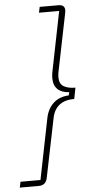

<svg xmlns="http://www.w3.org/2000/svg" viewBox="-74 -794 453 967"><g transform="rotate(-5 152.5 -311.0)"><path d="M-8 109H93L154 -195Q163 -244 193.5 -272.5Q224 -301 272 -303L276 -319Q238 -321 217.5 -340.5Q197 -360 197 -397Q197 -410 200 -427L261 -731H159L165 -760H260Q292 -760 292 -732Q292 -727 288 -707L231 -426Q228 -411 228 -399Q228 -365 250 -352Q272 -339 309 -339L298 -283Q250 -283 222 -260.5Q194 -238 186 -196L126 98Q119 138 83 138H-14Z"/></g></svg>

Font: IBM Plex Sans ExtLt
Style: Italic
Weight: 200
Italic angle: -11°
Designer: Mike Abbink, Paul van der Laan, Pieter van Rosmalen
Foundry: Bold Monday
Version: Version 3.005